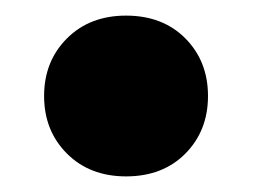

<svg xmlns="http://www.w3.org/2000/svg" viewBox="-20 -213 324 246"><path d="M141.5 -193Q188.5 -193 217.5 -163.8Q246.5 -134.5 246.5 -90Q246.5 -45.5 217.5 -16.2Q188.5 13 141.5 13Q95 13 65.8 -16.2Q36.5 -45.5 36.5 -90Q36.5 -134.5 65.8 -163.8Q95 -193 141.5 -193Z"/></svg>

Font: Newsreader ExtraBold
Style: Regular
Weight: 800
Designer: Hugues Gentile
Foundry: Production Type
Version: Version 1.003